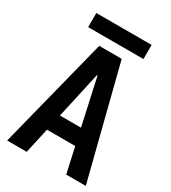

<svg xmlns="http://www.w3.org/2000/svg" viewBox="-211 -990 973 1095"><g transform="rotate(30 275.0 -442.0)"><path d="M16 0 201 -730H349L534 0H405L277 -579H273L145 0ZM126 -167V-274H424V-167ZM93 -791V-884H457V-791Z"/></g></svg>

Font: M PLUS Code Latin SemiExpanded SemiBold
Style: Regular
Weight: 600
Width: 6
Designer: Coji Morishita
Foundry: UNDERFOREST DESIGN
Version: Version 1.002; ttfautohint (v1.8.3)